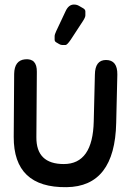

<svg xmlns="http://www.w3.org/2000/svg" viewBox="-20 -775 560 827"><path d="M480.5 -245.6 485.4 -453.6Q486.3 -516.6 436.5 -516.6Q389.6 -516.6 388.7 -453.6L383.8 -252.9Q379.9 -68.4 254.9 -68.4Q135.7 -68.4 136.7 -184.1L138.7 -465.3Q139.6 -524.4 87.9 -519.5Q42 -515.1 41 -456.5L39.1 -185.5Q38.1 34.2 266.6 31.2Q474.6 28.8 480.5 -245.6ZM284.7 -604 336.4 -683.1Q347.7 -700.2 347.7 -708.7Q347.7 -717.3 347.7 -725.6Q347.7 -733.9 338.4 -739.3Q329.1 -744.6 319.8 -750Q310.5 -755.4 298.3 -755.4Q275.4 -755.4 262.2 -726.1L222.2 -641.1Q215.3 -626.5 215.3 -619.1Q215.3 -611.8 215.3 -604.2Q215.3 -596.7 221.9 -592.8Q228.5 -588.9 235.1 -585Q241.7 -581.1 248.5 -581.1Q255.4 -581.1 262.2 -581.1Q269 -581.1 284.7 -604Z"/></svg>

Font: Comic Relief
Style: Regular
Weight: 400
Designer: Jeff Davis
Foundry: Loudifier
Version: Version 1.200; ttfautohint (v1.8.4.7-5d5b)